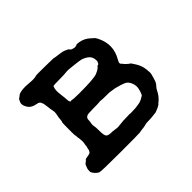

<svg xmlns="http://www.w3.org/2000/svg" viewBox="-109 -587 765 765"><g transform="rotate(-45 273.5 -204.5)"><path d="M325 -415 328 -413Q329 -413 328.5 -412.5Q328 -412 329.5 -410.5Q331 -409 332 -409Q333 -409 332.5 -408Q332 -407 333.5 -406Q335 -405 341.5 -403Q348 -401 352 -401Q356 -401 357 -402Q358 -403 359.5 -402.5Q361 -402 362.5 -403.5Q364 -405 365 -404.5Q366 -404 367 -404.5Q368 -405 380 -403Q402 -399 420 -383Q422 -381 422.5 -381Q423 -381 426 -377.5Q429 -374 431.5 -373Q434 -372 441 -359Q470 -301 438 -246Q432 -236 432 -231.5Q432 -227 436.5 -223Q441 -219 441 -218Q441 -217 450 -208.5Q459 -200 461 -200Q463 -200 475.5 -180Q488 -160 490.5 -137.5Q493 -115 491 -110Q489 -105 488.5 -101Q488 -97 487 -95Q486 -93 483 -82.5Q480 -72 472 -63.5Q464 -55 461 -48Q450 -25 431 -10Q427 -7 427 -7V-6Q427 -6 423 -3Q419 0 406 5.5Q393 11 390.5 10.5Q388 10 380.5 11.5Q373 13 338 14Q323 18 318 18.5Q313 19 308.5 19.5Q304 20 301 20.5Q298 21 294 22Q290 23 183 23Q76 23 68.5 20Q61 17 53.5 9Q46 1 43 -7V-8Q44 -8 43.5 -13.5Q43 -19 45 -25.5Q47 -32 49 -35.5Q51 -39 51 -40.5Q51 -42 58 -47Q65 -52 65.5 -54Q66 -56 76.5 -57.5Q87 -59 91.5 -60.5Q96 -62 99 -68Q102 -74 102.5 -79.5Q103 -85 104 -85.5Q105 -86 105 -91Q105 -96 105.5 -96.5Q106 -97 107 -104Q108 -111 108 -114Q108 -117 107.5 -123Q107 -129 106.5 -133.5Q106 -138 105.5 -138Q105 -138 105 -145Q105 -152 104 -151.5Q103 -151 103 -169Q103 -187 103 -196Q103 -226 104.5 -227Q106 -228 106.5 -234.5Q107 -241 107.5 -245.5Q108 -250 108.5 -252.5Q109 -255 111 -265.5Q113 -276 111 -284Q109 -292 108.5 -297Q108 -302 107.5 -306Q107 -310 105.5 -321Q104 -332 103.5 -332Q103 -332 102 -334Q100 -347 84 -349Q61 -353 51 -366Q37 -386 42 -399.5Q47 -413 51 -415Q55 -417 60 -421.5Q65 -426 71 -427Q90 -432 115.5 -429.5Q141 -427 151 -428.5Q161 -430 161 -431Q161 -432 209.5 -431.5Q258 -431 258.5 -430.5Q259 -430 269 -428.5Q279 -427 280 -427Q281 -427 294 -425Q307 -423 311.5 -421Q316 -419 317 -418.5Q318 -418 321 -416.5Q324 -415 325 -415ZM193 -262Q197 -259 235 -259Q317 -259 335 -266.5Q353 -274 359 -281Q365 -288 365.5 -286.5Q366 -285 369.5 -288Q373 -291 373 -294Q373 -297 374.5 -297Q376 -297 375 -307Q374 -330 350 -342Q339 -348 331 -349Q323 -350 318 -351Q313 -352 301.5 -353Q290 -354 278.5 -355.5Q267 -357 259 -356Q251 -355 246.5 -355Q242 -355 238.5 -354.5Q235 -354 210 -354Q185 -354 182.5 -352.5Q180 -351 178 -340.5Q176 -330 177 -320.5Q178 -311 178.5 -306Q179 -301 180 -293.5Q181 -286 181.5 -276Q182 -266 184.5 -263Q187 -260 189 -260Q191 -260 191.5 -262Q192 -264 193 -262ZM405 -78 410 -90Q410 -91 410.5 -91.5Q411 -92 412 -97Q421 -125 404 -149Q399 -156 388 -160.5Q377 -165 374 -165.5Q371 -166 360 -169.5Q349 -173 339 -174Q329 -175 326 -176Q323 -177 302.5 -177Q282 -177 276 -178Q270 -179 265.5 -178Q261 -177 231 -177Q201 -177 195 -174Q185 -169 185 -159Q185 -149 183 -141Q181 -133 183 -126Q185 -119 185 -95.5Q185 -72 190.5 -65Q196 -58 217 -58H224V-57Q232 -57 235.5 -56Q239 -55 243.5 -55Q248 -55 251.5 -55Q255 -55 255 -55.5Q255 -56 261 -56L279 -58Q294 -58 316 -59H320Q319 -58 327 -58.5Q335 -59 343 -59Q351 -59 359 -60.5Q367 -62 372 -62.5Q377 -63 381.5 -65Q386 -67 387.5 -67.5Q389 -68 391.5 -69.5Q394 -71 394 -71Q405 -77 405 -78Z"/></g></svg>

Font: TT2020 Style E
Style: Regular
Weight: 400
Version: Version 00.2